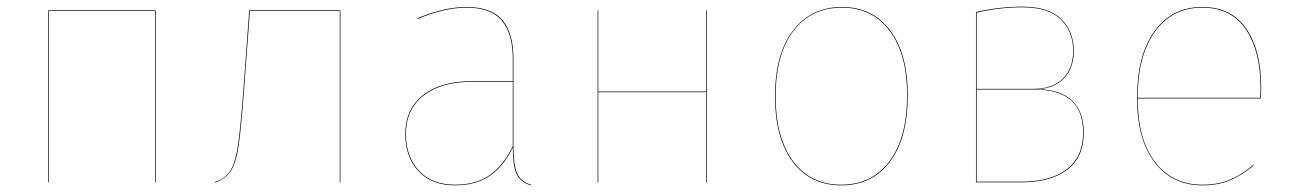

<svg xmlns="http://www.w3.org/2000/svg" viewBox="-20 -548 3882 577"><path d="M446 -515H127V0H125V-517H448V0H446Z M1003 -517V0H1001V-515H731L714 -285Q705 -165 697.5 -112.5Q690 -60 674.5 -35.5Q659 -11 626 1V-1Q658 -12 673 -36.5Q688 -61 695.5 -113.5Q703 -166 712 -285L729 -517Z M1576 7 1575 9Q1543 -1 1532 -26Q1521 -51 1521 -105Q1494 -48 1452 -19.5Q1410 9 1348 9Q1277 9 1237.5 -33.5Q1198 -76 1198 -145Q1198 -220 1251 -262Q1304 -304 1397 -304H1521V-372Q1521 -446 1488.5 -485.5Q1456 -525 1382 -525Q1316 -525 1235 -491L1234 -493Q1315 -527 1382 -527Q1457 -527 1490 -487.5Q1523 -448 1523 -372V-110Q1523 -53 1534 -27.5Q1545 -2 1576 7ZM1521 -109V-302H1397Q1305 -302 1252.5 -260.5Q1200 -219 1200 -145Q1200 -77 1239 -35Q1278 7 1348 7Q1411 7 1452 -22Q1493 -51 1521 -109Z M2102 -271H1778V0H1776V-517H1778V-273H2102V-517H2104V0H2102Z M2708 -262Q2708 -133 2654.5 -62Q2601 9 2508 9Q2415 9 2362 -62Q2309 -133 2309 -258Q2309 -386 2363.5 -456.5Q2418 -527 2510 -527Q2602 -527 2655 -457Q2708 -387 2708 -262ZM2311 -258Q2311 -134 2363.5 -63.5Q2416 7 2508 7Q2600 7 2653 -63.5Q2706 -134 2706 -262Q2706 -386 2653.5 -455.5Q2601 -525 2510 -525Q2418 -525 2364.5 -455Q2311 -385 2311 -258Z M3237 -150Q3237 -75 3187 -37.5Q3137 0 3049 0H2913V-512Q2984 -528 3052 -528Q3132 -528 3169.5 -490.5Q3207 -453 3207 -396Q3207 -343 3177.5 -312.5Q3148 -282 3098 -280Q3167 -279 3202 -245.5Q3237 -212 3237 -150ZM2915 -510V-281H3086Q3143 -281 3174 -311.5Q3205 -342 3205 -396Q3205 -452 3168.5 -489Q3132 -526 3052 -526Q2984 -526 2915 -510ZM3235 -150Q3235 -279 3088 -279H2915V-2H3049Q3137 -2 3186 -39.5Q3235 -77 3235 -150Z M3769 -252H3399Q3399 -129 3451.5 -61Q3504 7 3593 7Q3640 7 3675 -7.5Q3710 -22 3746 -52L3747 -50Q3710 -20 3675 -5.5Q3640 9 3593 9Q3503 9 3450 -60Q3397 -129 3397 -253Q3397 -382 3449.5 -454.5Q3502 -527 3593 -527Q3681 -527 3725.5 -461.5Q3770 -396 3770 -288Q3770 -266 3769 -252ZM3768 -288Q3768 -394 3724 -459.5Q3680 -525 3593 -525Q3503 -525 3451 -453Q3399 -381 3399 -254H3767Q3768 -267 3768 -288Z"/></svg>

Font: FiraGO Two
Style: Regular
Weight: 100
Designer: bBox Type
Foundry: bBox Type GmbH
Version: Version 1.001